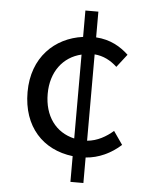

<svg xmlns="http://www.w3.org/2000/svg" viewBox="-54 -774 663 855"><g transform="rotate(5 277.5 -347.0)"><path d="M293 36H351V-78C409 -82 464 -108 508 -148L467 -207C436 -180 397 -157 351 -153V-539C390 -536 423 -519 452 -492L497 -550C462 -583 416 -611 351 -615V-730H293V-612C167 -595 68 -501 68 -346C68 -191 159 -95 293 -79ZM293 -158C209 -177 158 -247 158 -346C158 -444 211 -514 293 -533Z"/></g></svg>

Font: Noto Sans HK
Style: Regular
Weight: 400
Designer: Ryoko NISHIZUKA 西塚涼子 (kana, bopomofo & ideographs); Paul D. Hunt (Latin, Greek & Cyrillic); Sandoll Communications 산돌커뮤니
Foundry: Adobe
Version: Version 2.004;hotconv 1.0.118;makeotfexe 2.5.65603